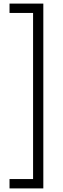

<svg xmlns="http://www.w3.org/2000/svg" viewBox="-20 -888 351 1068"><path d="M33 160V108H164V-816H33V-868H221V160Z"/></svg>

Font: Encode Sans Normal
Style: Light
Weight: 300
Designer: Pablo Impallari, Andres Torresi
Foundry: Pablo Impallari, Andres Torresi
Version: Version 1.000; ttfautohint (v1.00) -l 8 -r 50 -G 200 -x 14 -